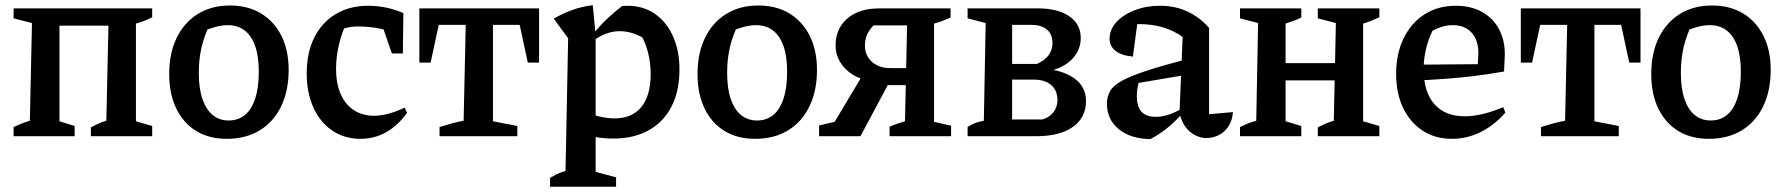

<svg xmlns="http://www.w3.org/2000/svg" viewBox="-20 -520 6811 733"><path d="M32 0V-35Q47 -42 61.5 -48Q76 -54 94 -59L102 -432L32 -450V-488H561V-454Q547 -447 532 -441Q517 -435 499 -430V-57L561 -39V0H327V-34Q340 -40 353.5 -47Q367 -54 386 -59L394 -422H207V-57L265 -39V0Z M846 10Q778 10 729 -20Q680 -50 653 -105.5Q626 -161 626 -237Q626 -317 654.5 -375.5Q683 -434 735 -466.5Q787 -499 858 -499Q927 -499 977 -468.5Q1027 -438 1054.5 -383Q1082 -328 1082 -253Q1082 -173 1053 -113.5Q1024 -54 971 -22Q918 10 846 10ZM853 -60Q889 -60 914.5 -80.5Q940 -101 954 -143Q968 -185 968 -246Q968 -305 954 -344.5Q940 -384 913.5 -404Q887 -424 849 -424Q824 -424 793 -414.5Q762 -405 718 -386L783 -431Q761 -387 750 -341.5Q739 -296 739 -242Q739 -182 753 -141.5Q767 -101 792.5 -80.5Q818 -60 853 -60Z M1356 10Q1295 10 1248.5 -21.5Q1202 -53 1176.5 -109.5Q1151 -166 1151 -240Q1151 -320 1180.5 -378Q1210 -436 1263 -467Q1316 -498 1385 -498Q1420 -498 1454 -491Q1488 -484 1520 -470L1505 -388Q1431 -419 1345 -419Q1322 -419 1299.5 -413Q1277 -407 1256 -395L1304 -436Q1284 -393 1273.5 -347.5Q1263 -302 1263 -258Q1263 -200 1281 -160Q1299 -120 1331.5 -99Q1364 -78 1408 -78Q1434 -78 1463.5 -86Q1493 -94 1525 -109L1534 -89Q1462 10 1356 10ZM1476 -316 1423 -470H1520L1518 -316Z M2038 -488V-281H1995L1964 -425H1862V-57L1955 -39V0H1658V-35Q1680 -42 1703.5 -48.5Q1727 -55 1750 -59L1758 -425H1655L1624 -281H1581V-488Z M2321 9Q2286 9 2245.5 2Q2205 -5 2161 -19L2181 -102Q2228 -85 2263 -76.5Q2298 -68 2325 -68Q2393 -68 2428.5 -111.5Q2464 -155 2464 -237Q2464 -281 2453.5 -321.5Q2443 -362 2421 -397L2473 -349Q2411 -401 2345 -401Q2296 -401 2245 -365L2244 -389Q2270 -422 2297.5 -448Q2325 -474 2355 -497Q2361 -497 2365.5 -497.5Q2370 -498 2375 -498Q2436 -498 2480.5 -467Q2525 -436 2549.5 -381Q2574 -326 2574 -255Q2574 -171 2543 -112Q2512 -53 2455.5 -22Q2399 9 2321 9ZM2080 193V159Q2092 152 2105.5 145Q2119 138 2139 133L2149 -374L2094 -449Q2131 -470 2168 -483Q2205 -496 2243 -500L2254 -386V136L2332 157V193Z M2863 10Q2795 10 2746 -20Q2697 -50 2670 -105.5Q2643 -161 2643 -237Q2643 -317 2671.5 -375.5Q2700 -434 2752 -466.5Q2804 -499 2875 -499Q2944 -499 2994 -468.5Q3044 -438 3071.5 -383Q3099 -328 3099 -253Q3099 -173 3070 -113.5Q3041 -54 2988 -22Q2935 10 2863 10ZM2870 -60Q2906 -60 2931.5 -80.5Q2957 -101 2971 -143Q2985 -185 2985 -246Q2985 -305 2971 -344.5Q2957 -384 2930.5 -404Q2904 -424 2866 -424Q2841 -424 2810 -414.5Q2779 -405 2735 -386L2800 -431Q2778 -387 2767 -341.5Q2756 -296 2756 -242Q2756 -182 2770 -141.5Q2784 -101 2809.5 -80.5Q2835 -60 2870 -60Z M3376 0V-36Q3393 -44 3407.5 -48.5Q3422 -53 3435 -57L3443 -423H3293L3334 -439Q3310 -422 3296 -399Q3282 -376 3282 -346Q3282 -321 3294 -301.5Q3306 -282 3328 -271Q3350 -260 3377 -260H3499V-195H3362L3307 -209Q3266 -216 3235.5 -235Q3205 -254 3187.5 -283Q3170 -312 3170 -347Q3170 -410 3214.5 -449Q3259 -488 3337 -488H3609V-453Q3596 -447 3580.5 -441Q3565 -435 3546 -430V-55L3611 -40V0ZM3107 0V-41L3214 -66L3145 -19L3282 -248L3374 -204L3265 0Z M3674 0V-35Q3684 -42 3699 -48.5Q3714 -55 3736 -59L3743 -432L3674 -450V-488H3942Q4018 -488 4062 -458Q4106 -428 4106 -375Q4106 -333 4078.5 -300.5Q4051 -268 4002 -253Q4061 -241 4093.5 -211Q4126 -181 4126 -134Q4126 -71 4076 -35.5Q4026 0 3936 0ZM3844 -19 3800 -64H3960Q3988 -73 4002.5 -92.5Q4017 -112 4017 -138Q4017 -175 3993 -195.5Q3969 -216 3928 -216H3835V-276H3939Q3998 -303 3998 -355Q3998 -390 3976.5 -407.5Q3955 -425 3918 -425H3800L3844 -469Z M4586 7Q4552 7 4523 -17Q4494 -41 4483 -89L4495 -379Q4427 -428 4328 -428Q4311 -428 4294 -426Q4277 -424 4261 -421L4325 -452L4305 -304Q4261 -308 4238.5 -326Q4216 -344 4216 -372Q4216 -407 4242 -435.5Q4268 -464 4312 -481Q4356 -498 4409 -498Q4466 -498 4513.5 -476Q4561 -454 4596 -413V-84L4687 -92Q4685 -62 4671 -39.5Q4657 -17 4634.5 -5Q4612 7 4586 7ZM4372 11Q4296 10 4251 -27Q4206 -64 4206 -124Q4206 -152 4218.5 -173Q4231 -194 4264 -212Q4297 -230 4357.5 -250Q4418 -270 4513 -294V-235L4295 -198L4330 -214Q4325 -199 4322.5 -183.5Q4320 -168 4320 -154Q4320 -114 4337.5 -94Q4355 -74 4392 -74Q4418 -74 4445.5 -83.5Q4473 -93 4504 -113V-99Q4476 -65 4444.5 -38Q4413 -11 4372 11Z M5011 0V-34Q5025 -41 5041 -48Q5057 -55 5072 -59L5080 -432L5011 -450V-488H5246V-454Q5231 -447 5216 -441Q5201 -435 5184 -430V-57L5246 -39V0ZM4714 0V-35Q4728 -42 4742.5 -48Q4757 -54 4776 -59L4783 -432L4714 -450V-488H4948V-453Q4934 -446 4919 -440.5Q4904 -435 4888 -430V-57L4948 -39V0ZM4839 -213V-279H5132V-213Z M5523 10Q5459 10 5411.5 -21Q5364 -52 5337 -107.5Q5310 -163 5310 -238Q5310 -315 5338.5 -373.5Q5367 -432 5418 -465Q5469 -498 5538 -498Q5595 -498 5637 -475Q5679 -452 5702 -410Q5725 -368 5725 -312L5722 -247Q5660 -236 5605.5 -229.5Q5551 -223 5496 -219Q5441 -215 5377 -212L5378 -273L5622 -275L5624 -317Q5624 -367 5598 -395.5Q5572 -424 5526 -424Q5507 -424 5487.5 -418.5Q5468 -413 5449 -403Q5432 -368 5423.5 -330.5Q5415 -293 5415 -256Q5415 -169 5456 -122.5Q5497 -76 5572 -76Q5636 -76 5719 -111L5727 -90Q5684 -41 5632 -15.5Q5580 10 5523 10Z M6243 -488V-281H6200L6169 -425H6067V-57L6160 -39V0H5863V-35Q5885 -42 5908.5 -48.5Q5932 -55 5955 -59L5963 -425H5860L5829 -281H5786V-488Z M6504 10Q6436 10 6387 -20Q6338 -50 6311 -105.5Q6284 -161 6284 -237Q6284 -317 6312.5 -375.5Q6341 -434 6393 -466.5Q6445 -499 6516 -499Q6585 -499 6635 -468.5Q6685 -438 6712.5 -383Q6740 -328 6740 -253Q6740 -173 6711 -113.5Q6682 -54 6629 -22Q6576 10 6504 10ZM6511 -60Q6547 -60 6572.5 -80.5Q6598 -101 6612 -143Q6626 -185 6626 -246Q6626 -305 6612 -344.5Q6598 -384 6571.5 -404Q6545 -424 6507 -424Q6482 -424 6451 -414.5Q6420 -405 6376 -386L6441 -431Q6419 -387 6408 -341.5Q6397 -296 6397 -242Q6397 -182 6411 -141.5Q6425 -101 6450.5 -80.5Q6476 -60 6511 -60Z"/></svg>

Font: Piazzolla 24pt SemiBold
Style: Regular
Weight: 600
Designer: Juan Pablo del Peral
Foundry: Huerta Tipografica
Version: Version 2.005